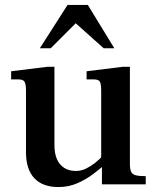

<svg xmlns="http://www.w3.org/2000/svg" viewBox="-20 -745 643 776"><path d="M216 11Q152 11 118.5 -25Q85 -61 85 -130V-378Q85 -406 79 -415Q73 -424 55 -424H25V-457L171 -475H200V-159Q200 -125 210 -102Q220 -79 239.5 -66.5Q259 -54 287 -54Q308 -54 327.5 -63.5Q347 -73 364 -86.5Q381 -100 392 -112V-70Q382 -61 356.5 -41.5Q331 -22 295 -5.5Q259 11 216 11ZM392 0V-69H389V-378Q389 -406 383.5 -415Q378 -424 360 -424H330V-457L476 -475H505V-83Q505 -63 509.5 -52Q514 -41 527.5 -37Q541 -33 569 -33V0ZM141 -550 253 -725H335L442 -550H399L286 -651L185 -550Z"/></svg>

Font: Frank Ruhl Libre Medium
Style: Regular
Weight: 500
Designer: Yanek Iontef
Foundry: Fontef
Version: Version 6.004